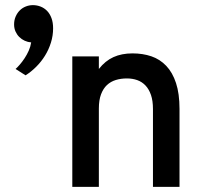

<svg xmlns="http://www.w3.org/2000/svg" viewBox="-20 -732 793 752"><path d="M579.1 0V-305.2Q579.1 -337.4 571.3 -360.1Q563.5 -382.8 549.8 -397.2Q536.1 -411.6 517.6 -418.2Q499 -424.8 477.1 -424.8Q453.6 -424.8 433.6 -418.7Q413.6 -412.6 398.9 -398.9Q384.3 -385.3 375.7 -362.5Q367.2 -339.8 367.2 -307.1V0H263.2V-511.2H367.2V-461.9Q392.1 -493.7 424.3 -508.3Q456.5 -522.9 499 -522.9Q539.1 -522.9 572.8 -511.5Q606.4 -500 631.1 -474.1Q655.8 -448.2 669.4 -406.7Q683.1 -365.2 683.1 -305.2V0ZM41 -461.9Q47.9 -467.8 57.4 -478.8Q66.9 -489.7 76.2 -503.7Q85.4 -517.6 92.5 -533.4Q99.6 -549.3 102.1 -565.9Q88.9 -566.9 76.7 -572.5Q64.5 -578.1 55.4 -587.2Q46.4 -596.2 40.8 -608.6Q35.2 -621.1 35.2 -636.2Q35.2 -653.3 41.3 -667.2Q47.4 -681.2 57.4 -691.2Q67.4 -701.2 80.8 -706.5Q94.2 -711.9 108.9 -711.9Q124.5 -711.9 138.9 -706.3Q153.3 -700.7 164.3 -689.5Q175.3 -678.2 181.6 -661.1Q188 -644 188 -621.1Q188 -592.3 179.4 -564.9Q170.9 -537.6 156.2 -513.9Q141.6 -490.2 121.8 -470.5Q102.1 -450.7 80.1 -437Z"/></svg>

Font: Overpass
Style: Regular
Weight: 400
Designer: Delve Withrington
Foundry: Delve Fonts
Version: Version 1.001